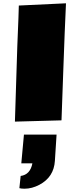

<svg xmlns="http://www.w3.org/2000/svg" viewBox="-20 -736 476 1175"><path d="M129.9 418.9Q110.4 418.9 98.6 415.5L106.4 340.8Q165 333 178.2 263.7H110.4L126.5 87.9H326.2L315.9 248.5Q309.6 347.7 221.7 394.5Q175.8 418.9 129.9 418.9ZM95.2 -702.1 383.8 -715.8Q376 -552.7 367.9 -320.1Q359.9 -87.4 356.4 0.5L71.3 8.3L85.9 -453.1Q95.2 -674.3 95.2 -702.1Z"/></svg>

Font: Seymour One
Style: Book
Weight: 400
Designer: vernon adams
Foundry: vernon adams
Version: Version 1.000; ttfautohint (v0.93) -l 8 -r 50 -G 200 -x 0 -w